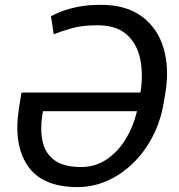

<svg xmlns="http://www.w3.org/2000/svg" viewBox="-20 -757 735 787"><path d="M393.5 -737.2Q497.9 -737.2 562.3 -688.9Q626.8 -640.6 650.7 -558.6Q674.7 -476.6 657.7 -375L650.6 -333.8Q637.8 -257.8 604.4 -194.8Q571 -131.7 522.9 -85.8Q474.8 -39.8 417.3 -14.9Q359.7 9.9 298.3 9.9Q152.3 9.9 93 -78.3Q33.7 -166.5 58.2 -316.8L68.2 -377.8H555.8Q567.5 -450.3 555 -513.1Q542.6 -576 500.2 -614.7Q457.7 -653.4 379.3 -653.4Q316.4 -653.4 272.7 -640.8Q229 -628.2 200.3 -616.5L188.9 -690.3Q199.6 -696.7 226.4 -707.9Q253.2 -719.1 295.3 -728.2Q337.4 -737.2 393.5 -737.2ZM541.5 -301.1H156.2L153.4 -285.5Q144.2 -225.9 154.5 -177.6Q164.8 -129.3 202.4 -100.9Q240.1 -72.4 312.5 -72.4Q369.7 -72.4 415.7 -102.6Q461.6 -132.8 493.8 -184.7Q525.9 -236.5 541.5 -301.1Z"/></svg>

Font: Inter UI
Style: Italic
Weight: 400
Italic angle: -9.39999°
Designer: Rasmus Andersson
Foundry: rsms
Version: 3.2;8d6f07862